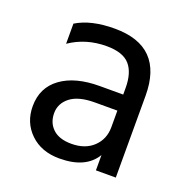

<svg xmlns="http://www.w3.org/2000/svg" viewBox="-100 -609 691 708"><g transform="rotate(20 246.0 -255.0)"><path d="M228 -61Q282 -61 314 -91.5Q346 -122 346 -169V-234H258Q194 -234 162 -209Q130 -184 130 -146Q130 -108 155 -84.5Q180 -61 228 -61ZM347 -60Q308 5 205 5Q134 5 90.5 -37Q47 -79 47 -143Q47 -216 102.5 -256.5Q158 -297 254 -297H346V-323Q346 -383 319 -413.5Q292 -444 228 -444Q147 -444 84 -401V-480Q141 -515 234 -515Q425 -515 425 -321V0H347Z"/></g></svg>

Font: Hind Vadodara
Style: Regular
Weight: 400
Designer: Hitesh Malaviya
Foundry: Indian Type Foundry
Version: Version 1.001;PS 1.0;hotconv 1.0.86;makeotf.lib2.5.63406; tt